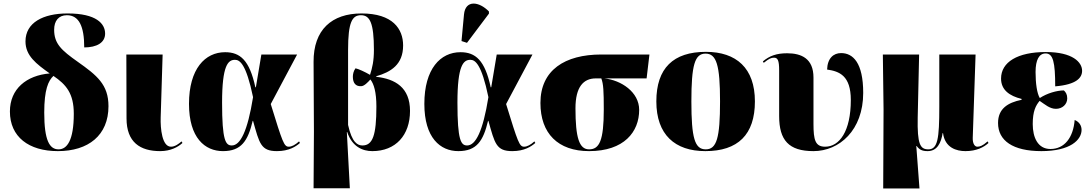

<svg xmlns="http://www.w3.org/2000/svg" viewBox="-20 -844 6170 1085"><path d="M307 10C479 10 593 -79 593 -244C593 -366 528 -418 419 -495C327 -560 286 -597 286 -676C286 -726 311 -758 358 -758C426 -758 456 -696 456 -576C527 -576 574 -603 574 -654C574 -710 525 -768 362 -768C223 -768 124 -716 124 -610C124 -529 185 -483 261 -429C130 -418 36 -342 36 -214C36 -71 142 10 307 10ZM311 0C260 0 230 -50 230 -208C230 -338 253 -388 282 -415C354 -366 397 -316 397 -201C397 -49 358 0 311 0Z M885 10C944 10 986 -13 1011 -36L1006 -45C990 -31 969 -15 946 -15C896 -15 886 -117 888 -180L899 -536H694L695 -175C695 -40 772 10 885 10Z M1240 10C1344 10 1381 -48 1408 -161H1410C1446 -33 1454 10 1545 10C1613 10 1652 -16 1675 -36L1670 -45C1649 -26 1629 -15 1612 -15C1585 -15 1577 -39 1510 -256L1659 -536H1457L1426 -351H1423C1390 -504 1337 -549 1252 -549C1139 -549 1048 -455 1048 -257C1048 -65 1138 10 1240 10ZM1290 -22C1255 -22 1235 -49 1235 -264C1235 -476 1269 -506 1308 -506C1335 -506 1371 -483 1410 -295C1379 -102 1338 -22 1290 -22Z M1752 220H1957L1940 -98H1942C1970 -14 2030 10 2084 10C2216 10 2297 -80 2297 -217C2297 -350 2213 -398 2106 -410V-413C2189 -437 2258 -479 2258 -587C2258 -681 2199 -768 2023 -768C1855 -768 1751 -676 1752 -494L1754 -100ZM2028 -22C2002 -22 1969 -37 1947 -138V-562C1947 -719 1970 -758 2020 -758C2070 -758 2093 -715 2093 -562C2093 -500 2084 -461 2071 -421C2044 -437 2005 -455 1989 -458C1977 -442 1974 -423 1974 -410C1974 -374 1991 -355 2021 -357C2038 -357 2059 -379 2073 -395C2093 -370 2107 -323 2107 -242C2107 -79 2086 -22 2028 -22Z M2619 -602 2743 -767V-779C2688 -836 2610 -847 2602 -762L2588 -612ZM2570 10C2674 10 2711 -48 2738 -161H2740C2776 -33 2784 10 2875 10C2943 10 2982 -16 3005 -36L3000 -45C2979 -26 2959 -15 2942 -15C2915 -15 2907 -39 2840 -256L2989 -536H2787L2756 -351H2753C2720 -504 2667 -549 2582 -549C2469 -549 2378 -455 2378 -257C2378 -65 2468 10 2570 10ZM2620 -22C2585 -22 2565 -49 2565 -264C2565 -476 2599 -506 2638 -506C2665 -506 2701 -483 2740 -295C2709 -102 2668 -22 2620 -22Z M3309 10C3507 10 3592 -99 3592 -223C3592 -324 3490 -391 3395 -401H3634L3650 -536H3378C3172 -536 3034 -448 3034 -262C3034 -90 3133 10 3309 10ZM3309 0C3253 0 3232 -66 3232 -232C3232 -353 3277 -401 3347 -401H3378C3390 -369 3392 -330 3392 -225C3392 -49 3367 0 3309 0Z M3966 10C4150 10 4246 -83 4246 -271C4246 -459 4141 -551 3969 -551C3785 -551 3689 -459 3689 -271C3689 -83 3794 10 3966 10ZM3968 0C3906 0 3887 -64 3887 -271C3887 -476 3906 -541 3967 -541C4029 -541 4049 -476 4049 -271C4049 -64 4030 0 3968 0Z M4577 10C4723 10 4858 -108 4858 -319C4858 -490 4800 -544 4733 -544C4691 -544 4656 -516 4654 -451C4723 -441 4788 -417 4788 -279C4788 -101 4723 -15 4643 -15C4587 -15 4577 -53 4577 -144V-406C4577 -513 4509 -543 4428 -543C4369 -543 4329 -529 4291 -497L4296 -489C4326 -513 4338 -518 4354 -518C4375 -518 4383 -503 4383 -446V-188C4383 -52 4437 10 4577 10Z M4971 221H5176L5158 -19H5160C5175 1 5190 10 5222 10C5276 10 5298 -36 5307 -92H5309C5320 -8 5386 10 5436 10C5498 10 5540 -12 5566 -36L5561 -45C5532 -19 5516 -15 5503 -15C5489 -15 5476 -31 5477 -65L5493 -536H5288V-240C5288 -60 5279 0 5226 0C5180 0 5163 -29 5166 -180L5174 -536H4969L4973 -225Z M5865 10C6029 10 6092 -54 6092 -110C6092 -133 6080 -155 6053 -166C6045 -66 5995 -2 5916 -2C5845 -2 5816 -67 5816 -143C5816 -215 5833 -248 5855 -274C5885 -254 5912 -229 5947 -229C5984 -229 6011 -255 6011 -288C6011 -310 6003 -323 5992 -333C5952 -333 5897 -317 5856 -290C5840 -316 5832 -373 5832 -437C5832 -506 5852 -542 5889 -542C5931 -542 5943 -493 5943 -356C6064 -366 6095 -405 6095 -444C6095 -492 6042 -550 5890 -550C5730 -550 5637 -493 5637 -400C5637 -336 5684 -302 5753 -285V-280C5674 -264 5620 -229 5620 -149C5620 -49 5704 10 5865 10Z"/></svg>

Font: Noto Serif Display Black
Style: Regular
Weight: 900
Designer: Monotype Design Team
Foundry: Monotype Imaging Inc.
Version: Version 2.009